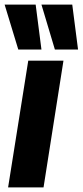

<svg xmlns="http://www.w3.org/2000/svg" viewBox="-51 -809 357 829"><path d="M137 0H-16L71 -547H223ZM28 -595 -31 -789H103L128 -595ZM186 -595 128 -789H261L286 -595Z"/></svg>

Font: Georama Condensed ExtraBold
Style: Italic
Weight: 800
Width: 3
Italic angle: -9°
Designer: Jean-Baptiste Levee
Foundry: Production Type
Version: Version 1.000